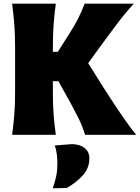

<svg xmlns="http://www.w3.org/2000/svg" viewBox="-20 -733 760 1044"><path d="M46 0Q53.5 -56.5 57.8 -109.8Q62 -163 62 -230.5V-474Q62 -544.5 57.8 -599.5Q53.5 -654.5 46 -713H283.5Q275.5 -654.5 271.5 -599.5Q267.5 -544.5 267.5 -474V-451.5H294.5L360 -554.5Q383.5 -591 402.5 -627.8Q421.5 -664.5 440.5 -713H707.5Q657.5 -658 615.8 -602.5Q574 -547 533.5 -491.5L459.5 -389.5L540.5 -260.5Q566.5 -219.5 598.2 -171.2Q630 -123 661.8 -77.8Q693.5 -32.5 720.5 0H442.5Q428 -47.5 408.8 -86.2Q389.5 -125 368.5 -164L297.5 -291.5H267.5V-230.5Q267.5 -163 271.5 -109.8Q275.5 -56.5 283.5 0ZM267 291Q279.5 254.5 285.8 223.8Q292 193 292 157.5Q292 133 289.2 108Q286.5 83 278 58L373.5 50.5Q418.5 53 442.2 73.5Q466 94 466 126.5Q466 181 430.8 220Q395.5 259 343.5 289Z"/></svg>

Font: Commissioner Flair ExtraBold
Style: Regular
Weight: 800
Designer: Kostas Bartsokas
Foundry: Kostas Bartsokas
Version: Version 1.000; ttfautohint (v1.8.3)